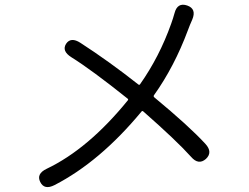

<svg xmlns="http://www.w3.org/2000/svg" viewBox="-20 -761 1040 802"><path d="M208 12Q165 34 148 -1Q131 -35 175 -56Q349 -139 514 -342Q517 -346 513 -349Q363 -469 278 -522Q237 -548 256 -578Q276 -608 316 -582Q435 -505 558 -408Q562 -405 565 -409Q646 -524 695 -662Q703 -684 709 -706Q721 -752 762 -738Q802 -724 783 -679Q773 -657 765 -635Q708 -482 623 -363Q620 -358 625 -354Q770 -234 838 -160Q870 -125 840 -97Q809 -70 778 -106Q718 -173 578 -296Q574 -299 571 -295Q398 -86 208 12Z"/></svg>

Font: Resource Han Rounded JP Normal
Style: Regular
Weight: 350
Designer: Cyano Hao (round all glyphs); Ryoko NISHIZUKA 西塚涼子 (kana, bopomofo & ideographs); Paul D. Hunt (Latin, Greek & Cyrillic)
Foundry: Cyano Hao
Version: 0.990